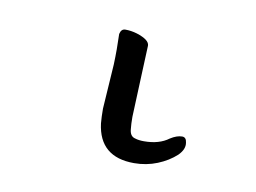

<svg xmlns="http://www.w3.org/2000/svg" viewBox="-39 10 429 322"><g transform="rotate(10 175.0 171.0)"><path d="M143 123Q144 97 143 71Q145 62 152 62Q162 62 172 65Q194 72 194 82L192 130L189 204Q189 216 190 225Q191 237 200 239Q206 241 215 241Q241 241 257 229Q268 222 277 222Q284 222 285 231Q287 242 276 253Q263 265 244.5 272.5Q226 280 205 280Q146 280 139 224Q138 213 138 199ZM138 199ZM139 224V225Q139 225 139 224ZM257 229Z"/></g></svg>

Font: LXGW WenKai Lite Light
Style: Regular
Weight: 300
Designer: LXGW / Fontworks Inc.
Foundry: LXGW / Fontworks Inc.
Version: Version 1.511; March 25, 2025